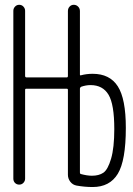

<svg xmlns="http://www.w3.org/2000/svg" viewBox="-20 -750 540 780"><path d="M304.7 -389.6V-48.8Q304.7 -43.9 308.6 -43Q334 -36.1 353.5 -36.1Q381.8 -36.1 399.9 -48.3Q418 -60.5 431.2 -105Q444.3 -149.4 444.3 -225.6Q444.3 -326.2 420.9 -365.2Q397.5 -404.3 347.7 -404.3Q329.1 -404.3 309.6 -397.5Q304.7 -394.5 304.7 -389.6ZM34.2 -24.4V-706.1Q34.2 -715.8 41 -723.1Q47.9 -730.5 58.1 -730.5Q68.4 -730.5 75.2 -723.1Q82 -715.8 82 -706.1V-441.4Q82 -436.5 86.9 -435.5H251Q255.9 -435.5 255.9 -441.4V-705.1Q255.9 -715.8 262.7 -723.1Q269.5 -730.5 279.8 -730.5Q290 -730.5 297.4 -723.1Q304.7 -715.8 304.7 -705.1V-447.3Q304.7 -442.4 309.6 -444.3Q332 -450.2 356.4 -450.2Q425.8 -450.2 458.5 -399.4Q491.2 -348.6 491.2 -230.5Q491.2 -97.7 458.5 -43.9Q425.8 9.8 356.4 9.8Q324.2 9.8 291 3.9Q275.4 1 265.6 -11.7Q255.9 -24.4 255.9 -40V-384.8Q255.9 -389.6 251 -389.6H86.9Q82 -389.6 82 -384.8V-24.4Q82 -14.6 75.2 -7.3Q68.4 0 58.1 0Q47.9 0 41 -6.8Q34.2 -13.7 34.2 -24.4Z"/></svg>

Font: Rounded-L Mgen+ 1m light
Style: Regular
Weight: 200
Designer: [Source Han Sans]
Ryoko NISHIZUKA  (kana & ideographs); Paul D. Hunt (Latin, Greek & Cyrillic); Wenlong ZHANG  (bopomofo
Version: Version 1.059.20150602